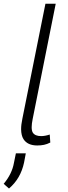

<svg xmlns="http://www.w3.org/2000/svg" viewBox="-56 -782 370 1046"><path d="M147 10.5Q94 10.5 72 -24Q59.5 -43.5 59 -78Q59 -103 66 -136L191.5 -761.5H247.5L122 -134Q116.5 -107 116.5 -89Q116.5 -69 123 -59Q135.5 -40.5 168 -40.5Q189 -40.5 215 -49L218 -5.5Q200.5 3.5 183.8 7Q167 10.5 147 10.5ZM-7 245 -36 219.5Q9.5 165.5 20 105L30.5 53.5H84.5L75 104Q56.5 191 -7 245Z"/></svg>

Font: Roberto Sans Light
Style: Italic
Weight: 300
Italic angle: -11°
Designer: Google
Version: Version 1.00;June 11, 2020;FontCreator 12.0.0.2522 64-bit; t